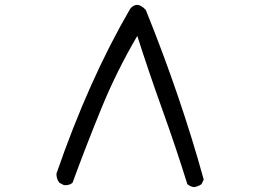

<svg xmlns="http://www.w3.org/2000/svg" viewBox="-20 -768 1040 786"><path d="M774 -2Q759 -4 747 -14Q700 -165 645.5 -316.5Q591 -468 542 -621Q458 -478 395.5 -325.5Q333 -173 277 -20Q266 -10 248 -10H242L223 -20Q211 -35 211 -57Q344 -442 513 -732Q526 -748 541 -748Q558 -748 577 -727Q720 -373 814 -33L805 -14Q790 -4 774 -2Z"/></svg>

Font: Xiaolai Mono SC
Style: Regular
Weight: 400
Monospace: yes
Designer: LXGW / Nozomi Seto
Version: Version 3.113;September 30, 2024